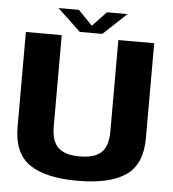

<svg xmlns="http://www.w3.org/2000/svg" viewBox="-55 -852 815 907"><g transform="rotate(5 352.0 -398.5)"><path d="M346 4Q499 4 574.8 -48.5Q650.5 -101 650.5 -224.5V-675H480.5V-242.5Q480.5 -172 448.5 -141.8Q416.5 -111.5 346 -111.5Q276 -111.5 244 -142Q212 -172.5 212 -242.5V-675H42V-224.5Q42 -101 117.5 -48.5Q193 4 346 4ZM295.5 -697.5H402.5L513 -801H415.5L349.5 -731.5L282.5 -801H186Z"/></g></svg>

Font: Anybody UltraCondensed Thin
Style: Bold
Weight: 700
Version: Version 1.111